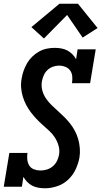

<svg xmlns="http://www.w3.org/2000/svg" viewBox="-24 -999 542 1027"><path d="M217 8Q199 8 181 5Q163 2 148 -6Q133 -14 121.5 -26Q110 -38 101 -53L93 0H-4L26 -181H123Q120 -163 122 -145Q124 -127 133 -113Q142 -99 158.5 -93Q175 -87 193 -87Q210 -87 227.5 -92.5Q245 -98 259 -110Q273 -122 281 -138.5Q289 -155 292 -172Q296 -197 289 -220.5Q282 -244 269.5 -263.5Q257 -283 239.5 -299Q222 -315 204.5 -330.5Q187 -346 171 -363Q155 -380 141 -398.5Q127 -417 116 -438Q105 -459 98 -482Q91 -505 89 -529.5Q87 -554 92 -580Q95 -600 102.5 -621Q110 -642 121 -661Q132 -680 148.5 -696Q165 -712 184.5 -723Q204 -734 225.5 -738.5Q247 -743 268 -743Q286 -743 303.5 -740Q321 -737 336 -729Q351 -721 363 -709Q375 -697 383 -682L391 -735H488L458 -554H361Q364 -572 362.5 -590Q361 -608 351.5 -621.5Q342 -635 325.5 -641.5Q309 -648 291 -648Q275 -648 258.5 -642Q242 -636 229.5 -624Q217 -612 210 -596Q203 -580 200 -563Q196 -538 202.5 -514.5Q209 -491 222.5 -471.5Q236 -452 252.5 -436Q269 -420 286.5 -404.5Q304 -389 320.5 -372.5Q337 -356 351.5 -337.5Q366 -319 377 -298Q388 -277 394.5 -254Q401 -231 403 -206Q405 -181 401 -156Q395 -124 380.5 -93Q366 -62 340.5 -38Q315 -14 282 -3Q249 8 217 8ZM211 -793 144 -854 294 -979H393L498 -849L418 -798L335 -919Z"/></svg>

Font: Iosevka QP
Style: Bold Italic
Weight: 700
Italic angle: -9°
Designer: Belleve Invis
Foundry: Belleve Invis
Version: Version 20.0.0; ttfautohint (v1.8.4)